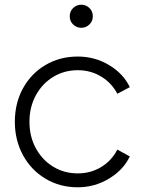

<svg xmlns="http://www.w3.org/2000/svg" viewBox="-20 -783 614 815"><path d="M43 -266Q43 -345 77.5 -408Q112 -471 173 -507Q234 -543 310 -543Q383 -543 443.5 -506.5Q504 -470 531 -413L478 -385Q454 -431 409.5 -458Q365 -485 310 -485Q253 -485 206.5 -457Q160 -429 132.5 -379Q105 -329 105 -266Q105 -203 132.5 -153Q160 -103 206.5 -75Q253 -47 310 -47Q365 -47 409.5 -74Q454 -101 478 -148L531 -119Q504 -62 443 -25Q382 12 310 12Q234 12 173 -24.5Q112 -61 77.5 -124.5Q43 -188 43 -266ZM276 -714Q276 -735 290.5 -749Q305 -763 325 -763Q345 -763 359.5 -749Q374 -735 374 -714Q374 -693 359.5 -679Q345 -665 325 -665Q305 -665 290.5 -679Q276 -693 276 -714Z"/></svg>

Font: BLUETTI 2.0 Extralight
Style: Roman
Weight: 200
Designer: Stijn de Vries
Foundry: tokotype
Version: Version 2.005;October 31, 2023;FontCreator 14.0.0.2814 64-bi